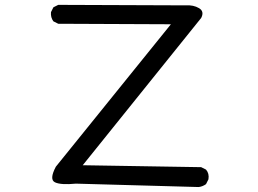

<svg xmlns="http://www.w3.org/2000/svg" viewBox="-20 -754 1040 774"><path d="M286.1 -13.7Q225.6 -7.8 201.7 -19Q177.7 -30.3 205.1 -82L668.9 -656.2L214.8 -658.2L195.3 -668Q183.6 -683.6 185.5 -705.1L195.3 -724.6L214.8 -734.4L729.5 -732.4Q759.8 -734.4 782.2 -721.2Q804.7 -708 791 -681.6L313.5 -87.9L791 -80.1L810.5 -70.3Q824.2 -54.7 820.3 -31.2L810.5 -11.7Q796.9 -2 781.2 0Z"/></svg>

Font: NaikaiFont
Style: Regular
Weight: 400
Version: Version 1.67